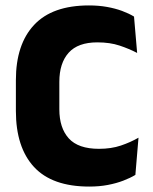

<svg xmlns="http://www.w3.org/2000/svg" viewBox="-20 -673 562 707"><path d="M308.5 14Q172 14 105.2 -58.2Q38.5 -130.5 38.5 -264.5V-378Q38.5 -509.5 105.5 -581.2Q172.5 -653 307.5 -653Q343.5 -653 374 -647.5Q404.5 -642 429.5 -632.8Q454.5 -623.5 473.5 -612L485 -478Q455.5 -493.5 420.2 -505.2Q385 -517 338.5 -517Q267 -517 232.8 -478.8Q198.5 -440.5 198.5 -371.5V-270.5Q198.5 -202 233.2 -163.5Q268 -125 344.5 -125Q389.5 -125 425 -137Q460.5 -149 490 -166L478.5 -29Q459.5 -17.5 434 -7.8Q408.5 2 377.2 8Q346 14 308.5 14Z"/></svg>

Font: Anek Tamil Medium
Style: Bold
Weight: 700
Version: Version 1.003